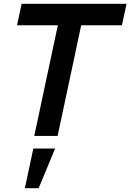

<svg xmlns="http://www.w3.org/2000/svg" viewBox="-20 -710 681 1003"><path d="M159 0 306 -690H428L281 0ZM69 -578 93 -690H641L617 -578ZM110 273 154 66H268L182 273Z"/></svg>

Font: Radio Canada Big Medium
Style: Italic
Weight: 500
Italic angle: -12°
Designer: Étienne Aubert Bonn
Foundry: Coppers and Brasses
Version: Version 1.001